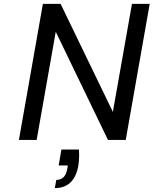

<svg xmlns="http://www.w3.org/2000/svg" viewBox="-20 -718 788 985"><path d="M625 0H534L266 -555L168 0H77L200 -698H291L559 -144L657 -698H748ZM385 49Q386 64 386 79Q386 105 382 132Q361 247 261 247L269 205Q315 205 325 149L328 131H281L295 49Z"/></svg>

Font: Fz Poppins
Style: Italic
Weight: 400
Italic angle: -10°
Designer: Ninad Kale (Devanagari), Jonny Pinhorn (Latin)
Foundry: Indian Type Foundry
Version: Vit hóa bi Vntype.Com & FontZin.Com